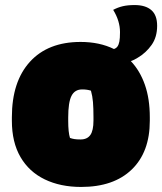

<svg xmlns="http://www.w3.org/2000/svg" viewBox="-20 -728 642 760"><path d="M299 -562Q374 -562 431 -534Q440 -537 445 -544Q450 -551 452.5 -563.5Q455 -576 455 -601Q455 -645 428 -689Q447 -699 466.5 -703.5Q486 -708 513 -708Q556 -708 579 -688Q602 -668 602 -626Q602 -581 580 -550Q558 -519 526 -500Q512 -491 498 -486Q534 -448 553.5 -392.5Q573 -337 573 -264V-250Q573 -126 501.5 -57Q430 12 301 12Q219 12 157 -18Q95 -48 61 -106.5Q27 -165 27 -250V-264Q27 -405 98.5 -483.5Q170 -562 299 -562ZM305 -374Q276 -374 263 -348.5Q250 -323 250 -263V-250Q250 -204 257 -182Q265 -179 274.5 -177.5Q284 -176 299 -176Q325 -176 337.5 -193.5Q350 -211 350 -251V-264Q350 -300 348 -324Q346 -348 340 -369Q326 -374 305 -374Z"/></svg>

Font: Recursive Sn Csl St XBk
Style: Regular
Weight: 1000
Version: Version 1.079;hotconv 1.0.112;makeotfexe 2.5.65598; ttfautoh